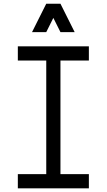

<svg xmlns="http://www.w3.org/2000/svg" viewBox="-20 -1036 587 1056"><path d="M78.1 0V-78.1H234.4V-703.1H78.1V-781.2H468.8V-703.1H312.5V-78.1H468.8V0ZM156.2 -859.4 234.4 -1015.6H312.5L390.6 -859.4H312.5L273.4 -937.5L234.4 -859.4Z"/></svg>

Font: Luculent
Style: Regular
Weight: 400
Monospace: yes
Designer: Andrew Kensler
Version: Version 1.0.0-845fa02f9341